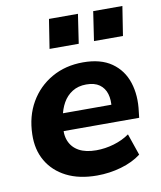

<svg xmlns="http://www.w3.org/2000/svg" viewBox="-83 -790 728 868"><g transform="rotate(-10 281.5 -356.5)"><path d="M293 11Q211 11 153 -18.5Q95 -48 64.5 -100.5Q34 -153 36 -223Q38 -306 74.5 -369Q111 -432 174 -468Q237 -504 318 -504Q399 -504 449 -469Q499 -434 518.5 -374Q538 -314 528 -240L525 -213H158L170 -293H425L410 -278Q415 -315 406.5 -343Q398 -371 375.5 -387Q353 -403 315 -403Q278 -403 251 -386Q224 -369 208 -340.5Q192 -312 186 -278L181 -245Q173 -200 186 -168Q199 -136 230 -119Q261 -102 309 -102Q350 -102 390.5 -114Q431 -126 462 -148L496 -49Q458 -20 404 -4.5Q350 11 293 11ZM384 -590 404 -724H538L517 -590ZM180 -590 201 -724H334L314 -590Z"/></g></svg>

Font: Nunito Sans 11pt ExtraBold
Style: Italic
Weight: 800
Italic angle: -9°
Version: Version 3.101;gftools[0.9.27]